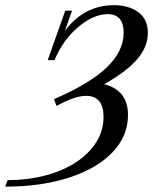

<svg xmlns="http://www.w3.org/2000/svg" viewBox="-51 -696 584 732"><path d="M-31.2 15.6 -22 -9.3Q79.6 -9.3 163.3 -40Q247.1 -70.8 295.4 -126.2Q343.8 -181.6 343.8 -250Q343.8 -330.6 276.9 -330.6Q233.9 -330.6 164.6 -292L154.8 -317.9Q290.5 -376.5 355.5 -438.5Q420.4 -500.5 420.4 -571.3Q420.4 -642.1 359.4 -642.1Q306.6 -642.1 248.5 -594Q190.4 -545.9 156.7 -466.8H130.9L197.8 -655.3H223.6L196.3 -578.1Q270 -676.3 383.8 -676.3Q439.5 -676.3 476.1 -649.7Q512.7 -623 512.7 -570.3Q512.7 -517.1 471.2 -469.2Q429.7 -421.4 345.7 -375Q437 -352.1 437 -257.3Q437 -177.7 378.2 -115.7Q319.3 -53.7 212.6 -19Q106 15.6 -31.2 15.6Z"/></svg>

Font: Elstob 14pt
Style: Italic
Weight: 400
Italic angle: -20°
Designer: Peter S. Baker
Version: Version 1.015